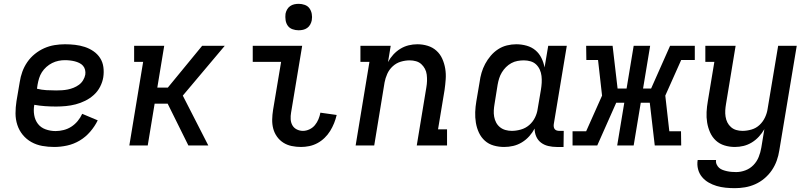

<svg xmlns="http://www.w3.org/2000/svg" viewBox="-20 -759 4240 1002"><path d="M263 8Q231 8 200.5 2.5Q170 -3 144 -17.5Q118 -32 99 -55Q80 -78 70.5 -107Q61 -136 61 -167.5Q61 -199 66 -231L83 -331Q87 -358 96.5 -384.5Q106 -411 122.5 -435Q139 -459 162 -477.5Q185 -496 211 -507.5Q237 -519 264.5 -523.5Q292 -528 319 -528Q346 -528 372 -525Q398 -522 422.5 -514Q447 -506 468 -491.5Q489 -477 502.5 -456Q516 -435 519.5 -409Q523 -383 519 -356Q515 -331 502.5 -306.5Q490 -282 469.5 -263.5Q449 -245 424.5 -233Q400 -221 375 -214.5Q350 -208 324 -205.5Q298 -203 273 -203Q244 -203 215.5 -205Q187 -207 159 -212Q154 -185 158.5 -158.5Q163 -132 178 -112.5Q193 -93 218 -84Q243 -75 270 -75Q291 -75 312.5 -80.5Q334 -86 352.5 -98Q371 -110 385.5 -127.5Q400 -145 409 -165L490 -131Q475 -100 451 -72Q427 -44 396 -25.5Q365 -7 330.5 0.5Q296 8 263 8ZM273 -287Q288 -287 303.5 -288Q319 -289 334 -292Q349 -295 364 -301Q379 -307 392 -316.5Q405 -326 413.5 -340Q422 -354 425 -369Q427 -382 424 -394.5Q421 -407 413 -416Q405 -425 393.5 -430.5Q382 -436 370 -439Q358 -442 345 -443.5Q332 -445 318 -445Q302 -445 285 -441.5Q268 -438 252 -430Q236 -422 222 -409.5Q208 -397 198.5 -382Q189 -367 184 -350.5Q179 -334 176 -317L173 -296Q197 -290 222 -288.5Q247 -287 273 -287Z M963 0 855 -218H787L751 0H655L727 -436H680V-520H837L801 -302H856L1035 -520H1153L934 -260L1067 0Z M1551 8Q1526 8 1502 3Q1478 -2 1458.5 -14.5Q1439 -27 1425.5 -46Q1412 -65 1406 -87.5Q1400 -110 1400.5 -135Q1401 -160 1405 -185L1447 -436H1299V-520H1557L1499 -171Q1496 -154 1497 -136.5Q1498 -119 1506 -105Q1514 -91 1529 -83.5Q1544 -76 1561 -76Q1578 -76 1595 -84Q1612 -92 1623.5 -106Q1635 -120 1642 -137Q1649 -154 1652 -171L1737 -159Q1732 -137 1723.5 -116Q1715 -95 1703 -75.5Q1691 -56 1674 -39.5Q1657 -23 1636.5 -12Q1616 -1 1594 3.5Q1572 8 1551 8ZM1538 -601Q1522 -601 1506.5 -606.5Q1491 -612 1482 -624.5Q1473 -637 1470.5 -653.5Q1468 -670 1470 -687Q1472 -698 1478 -709Q1484 -720 1494 -727Q1504 -734 1515.5 -736.5Q1527 -739 1539 -739Q1555 -739 1570.5 -733.5Q1586 -728 1595 -715.5Q1604 -703 1607 -686.5Q1610 -670 1607 -653Q1605 -642 1599 -631Q1593 -620 1583 -613Q1573 -606 1561.5 -603.5Q1550 -601 1538 -601Z M1836 0 1908 -436H1861V-520H2019L2005 -435Q2016 -456 2032.5 -474Q2049 -492 2069.5 -504.5Q2090 -517 2112.5 -522.5Q2135 -528 2158 -528Q2186 -528 2212 -520Q2238 -512 2257.5 -494.5Q2277 -477 2288 -452.5Q2299 -428 2303.5 -401Q2308 -374 2306 -345.5Q2304 -317 2300 -289L2266 -84H2313V0H2155L2205 -303Q2208 -320 2208.5 -336.5Q2209 -353 2207 -369.5Q2205 -386 2197.5 -400Q2190 -414 2178.5 -424.5Q2167 -435 2151 -439.5Q2135 -444 2118 -444Q2095 -444 2071.5 -437Q2048 -430 2029.5 -413Q2011 -396 2001 -373.5Q1991 -351 1987 -329L1933 0Z M2611 8Q2583 8 2556.5 0.5Q2530 -7 2510.5 -24.5Q2491 -42 2479.5 -66.5Q2468 -91 2463.5 -118.5Q2459 -146 2460 -174Q2461 -202 2466 -231L2483 -331Q2486 -355 2493 -379Q2500 -403 2512 -425.5Q2524 -448 2541 -468Q2558 -488 2579.5 -502Q2601 -516 2625.5 -522Q2650 -528 2674 -528Q2702 -528 2728.5 -520.5Q2755 -513 2774.5 -496.5Q2794 -480 2805.5 -456.5Q2817 -433 2822 -407L2841 -520H2938L2870 -111Q2869 -104 2870 -97Q2871 -90 2875 -85Q2879 -80 2885.5 -78Q2892 -76 2899 -76H2922L2921 8H2885Q2863 8 2841.5 3Q2820 -2 2803.5 -14.5Q2787 -27 2778.5 -46.5Q2770 -66 2770 -88Q2759 -67 2742 -48Q2725 -29 2703.5 -16Q2682 -3 2658.5 2.5Q2635 8 2611 8ZM2651 -76Q2674 -76 2698.5 -83Q2723 -90 2742 -106.5Q2761 -123 2772 -145.5Q2783 -168 2786 -191L2803 -291Q2806 -309 2807 -327Q2808 -345 2806 -362.5Q2804 -380 2797 -395.5Q2790 -411 2778 -422.5Q2766 -434 2749 -439Q2732 -444 2714 -444Q2698 -444 2681 -441Q2664 -438 2648.5 -429.5Q2633 -421 2620.5 -408.5Q2608 -396 2599 -381Q2590 -366 2585 -350Q2580 -334 2577 -317L2561 -217Q2558 -200 2557 -183Q2556 -166 2559 -149.5Q2562 -133 2569.5 -119Q2577 -105 2589.5 -95Q2602 -85 2618 -80.5Q2634 -76 2651 -76Z M2968 0V-74H3039L3122 -260L3101 -446H3040L3039 -520H3177L3203 -297H3250L3287 -520H3373L3336 -297H3378L3477 -520H3606V-446H3535L3452 -260L3473 -74H3534L3535 0H3397L3371 -223H3324L3287 0H3201L3238 -223H3196L3097 0Z M3815 223Q3790 223 3766 220.5Q3742 218 3720 211.5Q3698 205 3678 193.5Q3658 182 3643.5 164.5Q3629 147 3623 124Q3617 101 3621 76H3717Q3715 88 3720 99Q3725 110 3733 117Q3741 124 3752 128Q3763 132 3774.5 134.5Q3786 137 3798 138Q3810 139 3822 139Q3846 139 3870 130Q3894 121 3912 102.5Q3930 84 3939.5 60Q3949 36 3953 12L3969 -85Q3957 -64 3940.5 -46Q3924 -28 3903.5 -15.5Q3883 -3 3860.5 2.5Q3838 8 3815 8Q3787 8 3761 0Q3735 -8 3716 -25.5Q3697 -43 3686 -67.5Q3675 -92 3670.5 -119Q3666 -146 3667.5 -174.5Q3669 -203 3674 -231L3708 -436H3661V-520H3819L3769 -217Q3766 -200 3765 -183.5Q3764 -167 3766.5 -150.5Q3769 -134 3776 -120Q3783 -106 3795 -95.5Q3807 -85 3822.5 -80.5Q3838 -76 3855 -76Q3878 -76 3902 -83Q3926 -90 3944 -107Q3962 -124 3972.5 -146.5Q3983 -169 3986 -191L4041 -520H4138L4047 26Q4043 53 4033.5 79.5Q4024 106 4008 129.5Q3992 153 3969.5 172Q3947 191 3921 202.5Q3895 214 3868 218.5Q3841 223 3815 223Z"/></svg>

Font: Iosevka HT Medium Extended
Style: Italic
Weight: 500
Width: 7
Italic angle: -9°
Monospace: yes
Designer: Belleve Invis
Foundry: Belleve Invis
Version: Version 32.3.0; ttfautohint (v1.8.4)